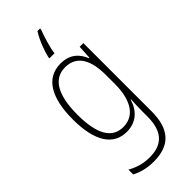

<svg xmlns="http://www.w3.org/2000/svg" viewBox="-314 -815 1106 1106"><g transform="rotate(-45 239.0 -262.0)"><path d="M286 -756V-765H265C237 -721 214 -661 203 -614V-605H244C248 -646 272 -721 286 -756ZM227 -539C107 -539 49 -435 49 -261C49 -79 112 10 219 10C295 10 345 -36 365 -105H368C366 -67 365 -41 365 -10V30C365 149 315 207 208 207C155 207 112 193 71 170V209C109 229 153 241 208 241C345 241 403 165 403 27V-529H373L368 -445H364C343 -497 303 -539 227 -539ZM230 -505C329 -505 365 -422 365 -308V-232C365 -127 330 -24 224 -24C134 -24 87 -101 87 -261C87 -410 129 -505 230 -505Z"/></g></svg>

Font: Noto Sans Tamil Condensed ExtraLight
Style: Regular
Weight: 200
Width: 3
Designer: Jelle Bosma - Monotype Design Team
Foundry: Monotype Imaging Inc.
Version: Version 2.004